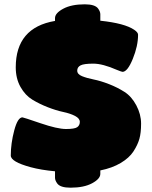

<svg xmlns="http://www.w3.org/2000/svg" viewBox="-20 -800 704 890"><path d="M235 -716Q235 -739 273 -759.5Q311 -780 373 -780Q421 -780 435 -760Q445 -746 445 -734V-704Q558 -692 602 -662Q620 -650 620 -639Q620 -587 595.5 -527Q571 -467 548 -467Q544 -467 522 -476Q456 -505 412.5 -505Q369 -505 353.5 -497Q338 -489 338 -472.5Q338 -456 360 -447Q382 -438 414.5 -431.5Q447 -425 485.5 -410Q524 -395 557 -374Q590 -353 612 -311.5Q634 -270 634 -227Q634 -184 626 -156Q618 -128 598.5 -98Q579 -68 539.5 -44.5Q500 -21 445 -10V6Q445 29 407 49.5Q369 70 307 70Q259 70 245 50Q235 36 235 24V-6Q170 -12 122 -25Q30 -50 30 -79Q30 -135 46 -195.5Q62 -256 84 -256Q88 -256 167 -229Q246 -202 286 -202Q326 -202 338 -210.5Q350 -219 350 -235Q350 -251 328 -262.5Q306 -274 273 -281Q240 -288 201.5 -303Q163 -318 130 -338Q97 -358 75 -397Q53 -436 53 -488Q53 -672 235 -703Z"/></svg>

Font: Titan One
Style: Regular
Weight: 400
Designer: Rodrigo Fuenzalida
Foundry: Rodrigo Fuenzalida
Version: Version 1.001